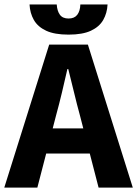

<svg xmlns="http://www.w3.org/2000/svg" viewBox="-26 -855 626 875"><path d="M-6.5 0 198.2 -651.8H374.5L579.2 0H423.3L338 -330.1Q324.4 -379.4 311.3 -434.3Q298.1 -489.2 285.1 -540.3H281.1Q269.7 -489.2 256.5 -434.3Q243.4 -379.4 229.8 -330.1L144.2 0ZM128.5 -155.3V-269.8H442.1V-155.3ZM286.4 -697.2Q222.5 -697.2 184.3 -715Q146.1 -732.9 128.3 -764Q110.6 -795.2 108.6 -834.7H232.5Q234.5 -804.8 247 -787.7Q259.6 -770.6 286.4 -770.6Q313.2 -770.6 326.2 -787.7Q339.2 -804.8 340.2 -834.7H464.2Q462.2 -795.2 444.4 -764Q426.6 -732.9 388.4 -715Q350.2 -697.2 286.4 -697.2Z"/></svg>

Font: Source Sans Variable
Style: Regular
Weight: 200
Designer: Paul D. Hunt
Foundry: Adobe Systems Incorporated
Version: Version 3.006;hotconv 1.0.111;makeotfexe 2.5.65597